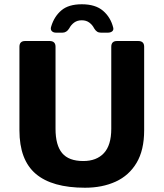

<svg xmlns="http://www.w3.org/2000/svg" viewBox="-20 -859 766 899"><path d="M378 20Q224 20 147.5 -45Q71 -110 71 -249V-640Q71 -667 98 -667H212Q240 -667 240 -640V-256Q240 -179 271 -142Q302 -105 370 -105Q432 -105 466.5 -142Q501 -179 501 -256V-640Q501 -667 528 -667H627Q655 -667 655 -640V-249Q655 -156 619.5 -96.5Q584 -37 521.5 -8.5Q459 20 378 20ZM363 -839Q427 -839 462.5 -808.5Q498 -778 510 -730Q513 -719 505.5 -712.5Q498 -706 484 -706H453Q442 -706 434.5 -711Q427 -716 421 -726Q413 -742 398.5 -753Q384 -764 363 -764Q342 -764 327.5 -753.5Q313 -743 304 -726Q292 -706 272 -706H243Q229 -706 222 -714Q215 -722 220 -736Q234 -782 267.5 -810.5Q301 -839 363 -839Z"/></svg>

Font: Pitagon Sans
Style: Bold
Weight: 700
Designer: Travis Tran
Foundry: Pitagon
Version: Version 1.001; ttfautohint (v1.8.4.7-5d5b);gftools[0.9.26]